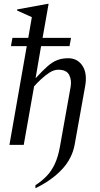

<svg xmlns="http://www.w3.org/2000/svg" viewBox="-20 -769 532 1019"><path d="M30 0 122 -524H38L46 -568H130L149 -678L71 -713V-719L235 -749H238L206 -568H357L349 -524H198L169 -355H170Q206 -394 232 -417Q258 -440 284 -450Q310 -460 342 -460Q391 -460 417.5 -420Q444 -380 432 -312L376 0Q362 74 307.5 131.5Q253 189 168 230V214Q202 192 227.5 165.5Q253 139 270.5 102Q288 65 298 10L355 -309Q361 -344 347 -371.5Q333 -399 289 -399Q267 -399 244 -384.5Q221 -370 199 -349.5Q177 -329 161 -311L106 0Z"/></svg>

Font: Spectral
Style: Italic
Weight: 400
Italic angle: -10°
Designer: Jean-Baptiste Levee
Foundry: Production Type
Version: Version 2.001